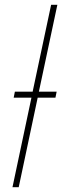

<svg xmlns="http://www.w3.org/2000/svg" viewBox="-20 -780 259 800"><path d="M32 0 111 -373H37L42 -398H116L193 -760H219L142 -398H216L211 -373H137L58 0Z"/></svg>

Font: Noto Sans Thin
Style: Italic
Weight: 100
Italic angle: -12°
Designer: Monotype Design Team
Foundry: Monotype Imaging Inc.
Version: Version 2.013; ttfautohint (v1.8.4.7-5d5b)